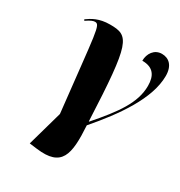

<svg xmlns="http://www.w3.org/2000/svg" viewBox="-179 -669 944 1009"><g transform="rotate(30 293.0 -164.0)"><path d="M191 215C350 235 367 152 356 -23C474 -160 586 -317 586 -455C586 -518 553 -546 511 -546C465 -546 439 -506 439 -463C507 -463 531 -424 531 -363C531 -260 465 -170 357 -46H355C334 -517 315 -543 197 -543C131 -543 94 -519 66 -499L70 -492C96 -510 111 -516 122 -516C155 -516 151 -478 204 -4L144 209Z"/></g></svg>

Font: Noto Serif Display Condensed Black
Style: Italic
Weight: 900
Width: 3
Italic angle: -12°
Designer: Monotype Design Team
Foundry: Monotype Imaging Inc.
Version: Version 2.009